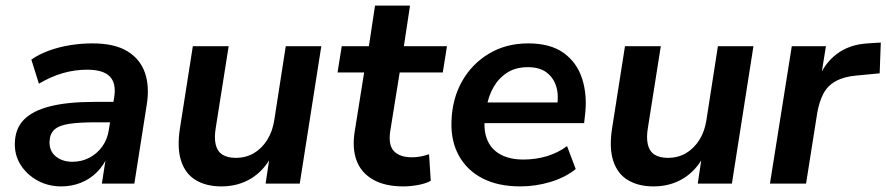

<svg xmlns="http://www.w3.org/2000/svg" viewBox="-20 -656 3167 686"><path d="M199 10Q152 10 114 -11Q76 -32 54 -66.5Q32 -101 33 -144Q34 -196 65 -228Q96 -260 158.5 -276Q221 -292 318 -292H397L386 -219H322Q263 -219 227 -213.5Q191 -208 174.5 -193Q158 -178 157 -150Q156 -116 179.5 -97Q203 -78 239 -78Q271 -78 298.5 -92Q326 -106 345 -132Q364 -158 369 -193L388 -309Q396 -358 372.5 -382.5Q349 -407 291 -407Q248 -407 205.5 -395Q163 -383 119 -357L92 -443Q119 -462 154.5 -475Q190 -488 230 -494.5Q270 -501 310 -501Q389 -501 435 -473Q481 -445 498 -395.5Q515 -346 504 -280L460 0H344L360 -104H367Q352 -66 326 -40.5Q300 -15 267.5 -2.5Q235 10 199 10Z M771 10Q717 10 679.5 -12.5Q642 -35 627 -81.5Q612 -128 623 -198L669 -491H797L751 -200Q745 -165 750.5 -140.5Q756 -116 774 -104Q792 -92 822 -92Q859 -92 887.5 -109Q916 -126 935 -156.5Q954 -187 960 -227L1001 -491H1128L1051 0H929L944 -100H951Q924 -47 877.5 -18.5Q831 10 771 10Z M1421 10Q1355 10 1312.5 -14.5Q1270 -39 1254 -82.5Q1238 -126 1247 -184L1281 -397H1186L1201 -491H1298L1320 -636H1445L1423 -491H1577L1562 -397H1408L1375 -192Q1366 -139 1387 -116.5Q1408 -94 1452 -94Q1468 -94 1483.5 -97Q1499 -100 1513 -105L1519 -10Q1501 0 1473.5 5Q1446 10 1421 10Z M1839 10Q1760 10 1704.5 -18.5Q1649 -47 1620 -99Q1591 -151 1593 -220Q1595 -301 1630 -364Q1665 -427 1726.5 -464Q1788 -501 1867 -501Q1947 -501 1994.5 -466.5Q2042 -432 2060.5 -373Q2079 -314 2070 -243L2067 -216H1693L1703 -290H1988L1970 -274Q1977 -315 1967.5 -346.5Q1958 -378 1933 -397Q1908 -416 1866 -416Q1822 -416 1791.5 -396Q1761 -376 1743 -344Q1725 -312 1719 -275L1714 -246Q1706 -196 1719.5 -160Q1733 -124 1766.5 -105Q1800 -86 1850 -86Q1894 -86 1934 -98Q1974 -110 2006 -134L2037 -52Q2000 -22 1947 -6Q1894 10 1839 10Z M2315 10Q2261 10 2223.5 -12.5Q2186 -35 2171 -81.5Q2156 -128 2167 -198L2213 -491H2341L2295 -200Q2289 -165 2294.5 -140.5Q2300 -116 2318 -104Q2336 -92 2366 -92Q2403 -92 2431.5 -109Q2460 -126 2479 -156.5Q2498 -187 2504 -227L2545 -491H2672L2595 0H2473L2488 -100H2495Q2468 -47 2421.5 -18.5Q2375 10 2315 10Z M2731 0 2809 -491H2931L2912 -373H2904Q2924 -428 2969 -462.5Q3014 -497 3080 -501L3127 -504L3123 -394L3039 -386Q2995 -382 2966 -366Q2937 -350 2922 -321.5Q2907 -293 2900 -253L2860 0Z"/></svg>

Font: Nunito Sans 11pt
Style: Bold Italic
Weight: 700
Italic angle: -9°
Version: Version 3.101;gftools[0.9.27]